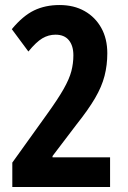

<svg xmlns="http://www.w3.org/2000/svg" viewBox="-20 -744 509 764"><path d="M418 0H29V-97L166 -288Q210 -349 233 -389.5Q256 -430 264 -461Q272 -492 272 -524Q272 -562 254 -584Q236 -606 201 -606Q173 -606 148.5 -591.5Q124 -577 93 -539L27 -628Q71 -681 115.5 -702.5Q160 -724 217 -724Q274 -724 316.5 -700Q359 -676 383 -633Q407 -590 407 -532Q407 -485 396 -442Q385 -399 358 -353Q331 -307 284 -248L189 -123V-118H418Z"/></svg>

Font: Noto Sans Arabic ExtCond
Style: Bold
Weight: 700
Width: 2
Designer: Monotype Design Team, Nadine Chahine, Nizar Qandah and Khaled Hosny
Foundry: Monotype Imaging Inc.
Version: Version 2.012; ttfautohint (v1.8.4.7-5d5b)